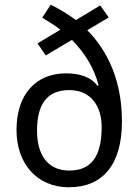

<svg xmlns="http://www.w3.org/2000/svg" viewBox="-20 -784 587 814"><path d="M195 -764 159 -709C185 -693 212 -677 236 -658L139 -600L174 -549L285 -615C338 -561 379 -497 398 -422L394 -420C366 -457 320 -473 260 -473C132 -473 50 -384 50 -233C50 -89 138 10 272 10C414 10 497 -84 497 -269C497 -437 440 -565 350 -656L441 -710L405 -761L302 -699C268 -724 232 -746 195 -764ZM274 -402C367 -402 411 -332 411 -246C411 -125 370 -61 274 -61C178 -61 137 -133 137 -230C137 -342 179 -402 274 -402Z"/></svg>

Font: Noto Sans Gurmukhi SemiCondensed
Style: Regular
Weight: 400
Width: 4
Designer: Jelle Bosma - Monotype Design Team
Foundry: Monotype Imaging Inc.
Version: Version 2.004